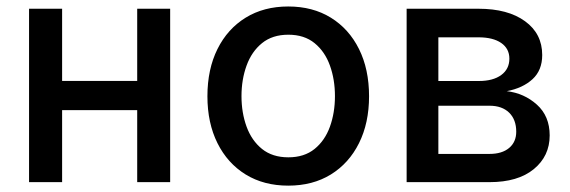

<svg xmlns="http://www.w3.org/2000/svg" viewBox="-20 -573 1794 604"><path d="M175.4 -545.5V-318.5H411.6V-545.5H515.3V0H411.6V-226.6H175.4V0H71.4V-545.5Z M886.7 11Q810 11 752.8 -24.1Q695.7 -59.3 664.1 -122.7Q632.5 -186.1 632.5 -270.2Q632.5 -355.1 664.1 -418.7Q695.7 -482.2 752.8 -517.4Q810 -552.6 886.7 -552.6Q963.8 -552.6 1020.8 -517.4Q1077.8 -482.2 1109.4 -418.7Q1141 -355.1 1141 -270.2Q1141 -186.1 1109.4 -122.7Q1077.8 -59.3 1020.8 -24.1Q963.8 11 886.7 11ZM887.1 -78.1Q937.1 -78.1 969.6 -104.4Q1002.1 -130.7 1017.9 -174.5Q1033.7 -218.4 1033.7 -270.6Q1033.7 -322.8 1017.9 -366.8Q1002.1 -410.9 969.6 -437.3Q937.1 -463.8 887.1 -463.8Q837 -463.8 804.3 -437.3Q771.7 -410.9 755.7 -366.8Q739.7 -322.8 739.7 -270.6Q739.7 -218.4 755.7 -174.5Q771.7 -130.7 804.3 -104.4Q837 -78.1 887.1 -78.1Z M1259.2 0V-545.5H1485.4Q1577.8 -545.5 1631.7 -506.2Q1685.7 -467 1685.7 -399.9Q1685.7 -351.9 1655.2 -323.9Q1624.6 -295.8 1574.2 -286.2Q1628.9 -279.8 1669 -243.8Q1709.2 -207.7 1709.2 -147Q1709.2 -82 1659.3 -41Q1609.4 0 1519.9 0ZM1359 -88.8H1519.9Q1559.3 -88.8 1581.7 -107.6Q1604 -126.4 1604 -158.7Q1604 -196.7 1581.7 -218.6Q1559.3 -240.4 1519.9 -240.4H1359ZM1359 -318.2H1486.5Q1531.2 -318.2 1556.8 -337Q1582.4 -355.8 1582.4 -388.5Q1582.4 -420.1 1556.6 -437.9Q1530.9 -455.6 1485.4 -455.6H1359Z"/></svg>

Font: Inter Zeller Medium
Style: Regular
Weight: 500
Designer: Rasmus Andersson; Joe Bland
Foundry: zeller
Version: Version 3.015;git-dec3a8cb1